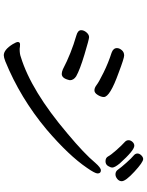

<svg xmlns="http://www.w3.org/2000/svg" viewBox="102 -912 795 1040"><g transform="rotate(90 500.0 -391.5)"><path d="M380 -328Q405 -328 414 -372Q414 -392 393 -406Q358 -426 275 -451Q192 -476 181 -476Q167 -476 155 -462Q143 -448 143 -433Q143 -415 172 -407Q269 -379 355 -334Q369 -328 380 -328ZM279 -14Q290 -14 311 -22Q510 -103 680 -245Q822 -366 889 -465Q919 -508 919 -522Q919 -540 902 -540Q888 -540 861 -509Q813 -451 703 -359Q471 -162 287 -106Q272 -100 244 -100Q232 -102 220 -102Q207 -102 207 -90Q207 -82 219 -62Q249 -14 279 -14ZM265 -598Q321 -580 372.5 -554.5Q424 -529 439.5 -517Q455 -505 469 -505Q483 -505 494 -523Q505 -541 505 -556Q505 -589 374 -636Q295 -666 280 -666Q262 -666 251 -653Q240 -640 240 -627Q240 -607 265 -598ZM853 -565Q870 -565 878.5 -578.5Q887 -592 887 -602Q887 -615 865 -642Q794 -721 769 -721Q757 -721 748 -711Q739 -701 739 -690Q739 -679 747 -671Q767 -653 793 -623.5Q819 -594 826.5 -579.5Q834 -565 853 -565ZM924 -619Q937 -619 949 -629Q961 -639 961 -653Q961 -674 909.5 -721.5Q858 -769 841 -769Q831 -769 821 -759Q811 -749 811 -738Q811 -726 823 -716.5Q835 -707 861 -678Q887 -649 901 -629Q910 -619 924 -619Z"/></g></svg>

Font: LXGW WenKai TC
Style: Bold
Weight: 700
Designer: LXGW / Fontworks Inc.
Foundry: LXGW / Fontworks Inc.
Version: Version 1.330;April 28, 2024